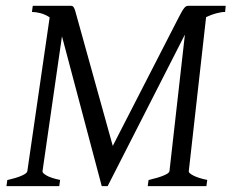

<svg xmlns="http://www.w3.org/2000/svg" viewBox="-20 -635 790 655"><path d="M748 -594.2Q734.9 -594.2 717.8 -589.6Q700.7 -585 683.1 -576.7L624 -50.8Q623 -44.9 639.2 -36.4Q655.3 -27.8 687 -21L684.1 0H483.9L486.8 -21Q517.6 -27.8 537.4 -35.9Q557.1 -43.9 558.1 -50.8L610.8 -517.1L347.2 0H327.1L191.4 -511.2L125 -50.8Q124 -44.9 138.7 -36.4Q153.3 -27.8 185.1 -21L182.1 0H2L4.9 -21Q36.6 -27.8 54.4 -35.9Q72.3 -43.9 73.2 -50.8L149.4 -575.7Q134.3 -585.9 117.9 -590.1Q101.6 -594.2 88.9 -594.2L91.8 -615.2H221.2Q225.1 -615.2 227.8 -613.8Q230.5 -612.3 232.7 -607.9Q234.9 -603.5 237.3 -595.5Q239.7 -587.4 243.2 -574.2L364.7 -137.2L588.9 -574.2Q595.7 -587.4 600.3 -595.5Q605 -603.5 608.6 -607.9Q612.3 -612.3 615.5 -613.8Q618.7 -615.2 623 -615.2H750Z"/></svg>

Font: Gentium Plus Am
Style: Italic
Weight: 400
Italic angle: -8°
Designer: J. Victor Gaultney, Annie Olsen, Iska Routamaa, Becca Hirsbrunner
Foundry: SIL International
Version: Version 5.000